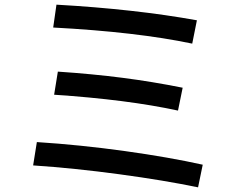

<svg xmlns="http://www.w3.org/2000/svg" viewBox="-20 -789 1040 823"><path d="M222 -769Q558 -750 824 -702L804 -602Q566 -652 208 -671ZM228 -482Q377 -472 505 -455.5Q633 -439 763 -413L743 -315Q526 -362 212 -383ZM138 -180Q325 -168 515 -141.5Q705 -115 849 -83L829 14Q684 -16 492 -42Q300 -68 122 -80Z"/></svg>

Font: IBM Plex Sans JP Medm
Style: Regular
Weight: 500
Designer: Mike Abbink; Paul van der Laan; Pieter van Rosmalen; Wujin Sim; Yejin Wi; Jinhee Kim; Boomi Park; Yona Kim; Kichan Ma
Foundry: Sandoll Inc.
Version: Version 1.002